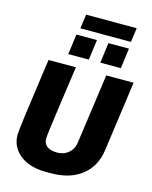

<svg xmlns="http://www.w3.org/2000/svg" viewBox="-147 -1123 974 1228"><g transform="rotate(15 340.0 -509.0)"><path d="M291 -686 257 -447Q242 -338 233.5 -274.5Q225 -211 225 -197Q225 -163 249 -145.5Q273 -128 314 -128Q360 -128 390.5 -154Q421 -180 427 -221L492 -686H673L608 -218Q592 -111 514.5 -50.5Q437 10 312 10H276Q205 10 152 -13.5Q99 -37 70.5 -78.5Q42 -120 42 -172Q42 -194 56 -299.5Q70 -405 95 -581L110 -686ZM602 -1028 589 -934H254L267 -1028ZM358 -755H222L240 -889H376ZM570 -755H434L452 -889H588Z"/></g></svg>

Font: Chivo ExtraBold Italic
Style: Regular
Weight: 800
Italic angle: -8.05°
Designer: Hector Gatti
Foundry: Omnibus-Type
Version: Version 1.007